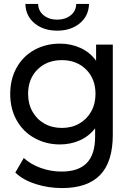

<svg xmlns="http://www.w3.org/2000/svg" viewBox="-20 -757 650 977"><path d="M554 -530H469V-448C448.3 -476.7 421.8 -498.3 389.5 -513C357.2 -527.7 322.3 -535 285 -535C237 -535 193.7 -524.3 155 -503C116.3 -481.7 86.2 -451.5 64.5 -412.5C42.8 -373.5 32 -329 32 -279C32 -229 42.8 -184.5 64.5 -145.5C86.2 -106.5 116.5 -76.2 155.5 -54.5C194.5 -32.8 237.7 -22 285 -22C321 -22 354.5 -28.8 385.5 -42.5C416.5 -56.2 442.7 -76.7 464 -104V-62C464 -2 450 42.7 422 72C394 101.3 351 116 293 116C256.3 116 221 109.8 187 97.5C153 85.2 124.3 68.3 101 47L58 121C84 146.3 118.5 165.8 161.5 179.5C204.5 193.2 249.3 200 296 200C382 200 446.5 177.8 489.5 133.5C532.5 89.2 554 20.7 554 -72ZM383 -128C357 -113.3 327.7 -106 295 -106C261.7 -106 232 -113.3 206 -128C180 -142.7 159.7 -163.2 145 -189.5C130.3 -215.8 123 -245.7 123 -279C123 -330.3 139 -371.8 171 -403.5C203 -435.2 244.3 -451 295 -451C345 -451 386 -435.2 418 -403.5C450 -371.8 466 -330.3 466 -279C466 -245.7 458.7 -215.8 444 -189.5C429.3 -163.2 409 -142.7 383 -128ZM156.5 -638C186.8 -613.3 225 -601 271 -601C317 -601 355.2 -613.3 385.5 -638C415.8 -662.7 431.7 -695.7 433 -737H368C367.3 -713 357.8 -693.7 339.5 -679C321.2 -664.3 298.3 -657 271 -657C243.7 -657 220.8 -664.3 202.5 -679C184.2 -693.7 174.7 -713 174 -737H109C110.3 -695.7 126.2 -662.7 156.5 -638Z"/></svg>

Font: Rookery
Style: Regular
Weight: 400
Designer: Ryan Kimball / Julieta Ulanovsky
Foundry: Motorola Mobility LLC.
Version: Version 1.0